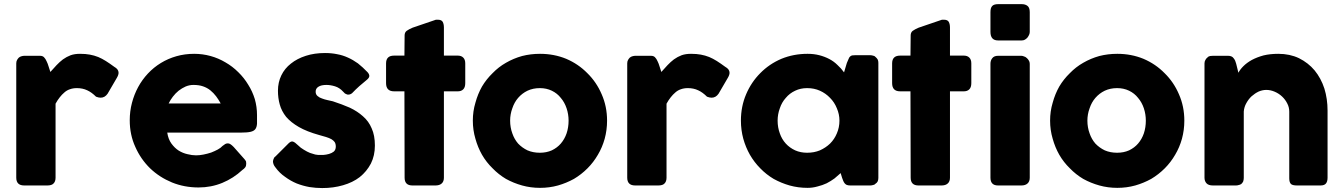

<svg xmlns="http://www.w3.org/2000/svg" viewBox="-20 -908 6580 940"><path d="M59.6 -597.7Q59.6 -607.4 63.5 -614.3Q67.4 -621.1 72.3 -626Q78.1 -630.9 85.9 -632.8Q92.8 -634.8 99.6 -634.8Q125 -634.8 175.8 -634.8Q188.5 -634.8 195.3 -627.9Q203.1 -620.1 208 -608.4Q213.9 -596.7 217.8 -583Q221.7 -569.3 226.6 -555.7Q242.2 -572.3 256.8 -588.9Q271.5 -604.5 288.1 -617.2Q305.7 -629.9 326.2 -637.7Q345.7 -644.5 372.1 -644.5Q399.4 -644.5 419.9 -640.6Q441.4 -636.7 460.9 -628.9Q479.5 -621.1 498 -609.4Q516.6 -597.7 539.1 -581.1Q560.5 -569.3 560.5 -551.8Q560.5 -541 551.8 -526.4Q537.1 -501 506.8 -449.2Q493.2 -429.7 472.7 -429.7Q462.9 -429.7 450.2 -434.6Q428.7 -456.1 407.2 -465.8Q384.8 -476.6 356.4 -476.6Q336.9 -476.6 321.3 -470.7Q306.6 -465.8 294.9 -455.1Q283.2 -445.3 272.5 -431.6Q261.7 -418 252 -400.4Q252 -280.3 252 -38.1Q252 -19.5 242.2 -9.8Q233.4 0 211.9 0Q173.8 0 98.6 0Q59.6 0 59.6 -38.1Q59.6 -224.6 59.6 -597.7Z M1167 -76.2Q1123 -35.2 1068.4 -12.7Q1013.7 9.8 952.1 9.8Q882.8 9.8 822.3 -14.6Q760.7 -40 714.8 -84Q668.9 -128.9 642.6 -188.5Q615.2 -248 615.2 -319.3Q615.2 -363.3 626 -404.3Q636.7 -445.3 656.2 -481.4Q675.8 -517.6 704.1 -547.9Q732.4 -578.1 767.6 -599.6Q802.7 -621.1 843.8 -632.8Q884.8 -644.5 930.7 -644.5Q971.7 -644.5 1010.7 -633.8Q1049.8 -623 1084 -602.5Q1118.2 -583 1146.5 -554.7Q1174.8 -527.3 1195.3 -493.2Q1215.8 -460.9 1227.5 -422.9Q1238.3 -384.8 1238.3 -344.7Q1238.3 -319.3 1238.3 -302.7Q1237.3 -286.1 1230.5 -276.4Q1223.6 -266.6 1207 -262.7Q1190.4 -258.8 1159.2 -258.8Q1039.1 -258.8 798.8 -258.8Q803.7 -226.6 819.3 -205.1Q835 -183.6 854.5 -170.9Q875 -158.2 897.5 -153.3Q919.9 -147.5 939.5 -147.5Q958 -147.5 976.6 -151.4Q996.1 -155.3 1013.7 -161.1Q1031.2 -168 1045.9 -175.8Q1060.5 -183.6 1069.3 -193.4Q1078.1 -199.2 1083 -203.1Q1088.9 -206.1 1095.7 -206.1Q1102.5 -206.1 1109.4 -201.2Q1115.2 -197.3 1124 -188.5Q1141.6 -168.9 1176.8 -128.9Q1182.6 -122.1 1184.6 -117.2Q1185.5 -111.3 1185.5 -106.4Q1185.5 -95.7 1180.7 -88.9Q1174.8 -81.1 1167 -76.2ZM926.8 -492.2Q907.2 -492.2 888.7 -484.4Q871.1 -476.6 854.5 -463.9Q838.9 -451.2 826.2 -434.6Q813.5 -418 805.7 -401.4Q890.6 -401.4 1060.5 -401.4Q1049.8 -420.9 1038.1 -436.5Q1025.4 -453.1 1009.8 -465.8Q994.1 -478.5 973.6 -485.4Q954.1 -492.2 926.8 -492.2Z M1438.5 -197.3Q1452.1 -183.6 1467.8 -174.8Q1483.4 -165 1498 -159.2Q1511.7 -154.3 1523.4 -151.4Q1534.2 -149.4 1538.1 -149.4Q1547.9 -149.4 1562.5 -149.4Q1577.1 -150.4 1590.8 -154.3Q1604.5 -158.2 1614.3 -166Q1624 -174.8 1624 -190.4Q1624 -204.1 1618.2 -212.9Q1612.3 -220.7 1602.5 -226.6Q1591.8 -232.4 1576.2 -237.3Q1561.5 -241.2 1542 -247.1Q1482.4 -263.7 1443.4 -286.1Q1404.3 -308.6 1380.9 -335.9Q1358.4 -364.3 1349.6 -396.5Q1340.8 -427.7 1340.8 -463.9Q1340.8 -504.9 1357.4 -539.1Q1374 -573.2 1404.3 -596.7Q1434.6 -621.1 1477.5 -634.8Q1519.5 -648.4 1571.3 -648.4Q1603.5 -648.4 1630.9 -642.6Q1658.2 -637.7 1683.6 -626Q1708 -615.2 1732.4 -597.7Q1755.9 -579.1 1779.3 -554.7Q1788.1 -544.9 1788.1 -536.1Q1788.1 -527.3 1776.4 -517.6Q1756.8 -502 1739.3 -486.3Q1721.7 -470.7 1703.1 -451.2Q1696.3 -446.3 1690.4 -445.3Q1684.6 -444.3 1679.7 -445.3Q1673.8 -447.3 1668.9 -450.2Q1664.1 -454.1 1660.2 -459Q1642.6 -478.5 1620.1 -485.4Q1597.7 -492.2 1578.1 -492.2Q1552.7 -492.2 1539.1 -483.4Q1524.4 -474.6 1525.4 -457Q1526.4 -444.3 1535.2 -437.5Q1543.9 -429.7 1556.6 -425.8Q1569.3 -420.9 1583 -418Q1597.7 -415 1609.4 -412.1Q1654.3 -397.5 1692.4 -380.9Q1729.5 -363.3 1756.8 -338.9Q1785.2 -314.5 1799.8 -279.3Q1815.4 -245.1 1815.4 -195.3Q1815.4 -146.5 1795.9 -107.4Q1775.4 -68.4 1741.2 -41Q1707 -14.6 1659.2 -1Q1612.3 12.7 1557.6 12.7Q1526.4 12.7 1495.1 7.8Q1462.9 2 1432.6 -9.8Q1402.3 -22.5 1376 -42Q1348.6 -60.5 1328.1 -88.9Q1322.3 -95.7 1319.3 -103.5Q1316.4 -111.3 1316.4 -118.2Q1317.4 -126 1320.3 -131.8Q1322.3 -138.7 1329.1 -142.6Q1350.6 -164.1 1393.6 -207Q1405.3 -217.8 1414.1 -214.8Q1423.8 -211.9 1438.5 -197.3Z M1960.9 -734.4Q1960.9 -749 1970.7 -756.8Q1981.4 -764.6 2000 -772.5Q2038.1 -785.2 2114.3 -811.5Q2116.2 -811.5 2118.2 -811.5Q2121.1 -811.5 2123 -811.5Q2141.6 -811.5 2147.5 -800.8Q2153.3 -790 2153.3 -773.4Q2153.3 -727.5 2153.3 -635.7Q2170.9 -635.7 2221.7 -635.7Q2238.3 -635.7 2248 -626Q2257.8 -616.2 2257.8 -597.7Q2257.8 -565.4 2257.8 -501Q2257.8 -480.5 2248 -470.7Q2238.3 -460.9 2221.7 -460.9Q2199.2 -460.9 2153.3 -460.9Q2153.3 -355.5 2153.3 -38.1Q2153.3 -19.5 2142.6 -9.8Q2131.8 0 2112.3 0Q2074.2 0 1999 0Q1960.9 0 1960.9 -38.1Q1960.9 -178.7 1960 -460.9Q1947.3 -460.9 1909.2 -460.9Q1870.1 -460.9 1870.1 -501Q1870.1 -533.2 1870.1 -597.7Q1870.1 -635.7 1909.2 -635.7Q1925.8 -635.7 1960 -635.7Q1960 -660.2 1960.9 -734.4Z M2294.9 -317.4Q2294.9 -363.3 2307.6 -405.3Q2319.3 -448.2 2339.8 -484.4Q2361.3 -520.5 2391.6 -549.8Q2420.9 -580.1 2457 -600.6Q2494.1 -622.1 2536.1 -633.8Q2578.1 -644.5 2624 -644.5Q2692.4 -644.5 2752 -620.1Q2811.5 -594.7 2855.5 -549.8Q2900.4 -505.9 2925.8 -446.3Q2952.1 -386.7 2952.1 -317.4Q2952.1 -271.5 2940.4 -228.5Q2928.7 -186.5 2907.2 -150.4Q2885.7 -113.3 2856.4 -84Q2826.2 -53.7 2790 -32.2Q2752.9 -11.7 2711.9 0Q2669.9 11.7 2624 11.7Q2578.1 11.7 2536.1 0Q2494.1 -11.7 2457 -32.2Q2420.9 -53.7 2391.6 -84Q2361.3 -113.3 2339.8 -150.4Q2319.3 -186.5 2307.6 -228.5Q2294.9 -271.5 2294.9 -317.4ZM2477.5 -317.4Q2477.5 -284.2 2488.3 -254.9Q2498 -226.6 2516.6 -205.1Q2536.1 -184.6 2562.5 -171.9Q2589.8 -160.2 2623 -160.2Q2655.3 -160.2 2681.6 -171.9Q2708 -184.6 2725.6 -205.1Q2744.1 -226.6 2753.9 -254.9Q2763.7 -284.2 2763.7 -317.4Q2763.7 -348.6 2753.9 -377.9Q2744.1 -407.2 2725.6 -428.7Q2708 -451.2 2681.6 -463.9Q2655.3 -476.6 2623 -476.6Q2589.8 -476.6 2562.5 -463.9Q2536.1 -451.2 2516.6 -428.7Q2498 -407.2 2488.3 -377.9Q2477.5 -348.6 2477.5 -317.4Z M3050.8 -597.7Q3050.8 -607.4 3054.7 -614.3Q3058.6 -621.1 3063.5 -626Q3069.3 -630.9 3077.1 -632.8Q3084 -634.8 3090.8 -634.8Q3116.2 -634.8 3167 -634.8Q3179.7 -634.8 3186.5 -627.9Q3194.3 -620.1 3199.2 -608.4Q3205.1 -596.7 3209 -583Q3212.9 -569.3 3217.8 -555.7Q3233.4 -572.3 3248 -588.9Q3262.7 -604.5 3279.3 -617.2Q3296.9 -629.9 3317.4 -637.7Q3336.9 -644.5 3363.3 -644.5Q3390.6 -644.5 3411.1 -640.6Q3432.6 -636.7 3452.1 -628.9Q3470.7 -621.1 3489.3 -609.4Q3507.8 -597.7 3530.3 -581.1Q3551.8 -569.3 3551.8 -551.8Q3551.8 -541 3543 -526.4Q3528.3 -501 3498 -449.2Q3484.4 -429.7 3463.9 -429.7Q3454.1 -429.7 3441.4 -434.6Q3419.9 -456.1 3398.4 -465.8Q3376 -476.6 3347.7 -476.6Q3328.1 -476.6 3312.5 -470.7Q3297.9 -465.8 3286.1 -455.1Q3274.4 -445.3 3263.7 -431.6Q3252.9 -418 3243.2 -400.4Q3243.2 -280.3 3243.2 -38.1Q3243.2 -19.5 3233.4 -9.8Q3224.6 0 3203.1 0Q3165 0 3089.8 0Q3050.8 0 3050.8 -38.1Q3050.8 -224.6 3050.8 -597.7Z M4280.3 -37.1Q4280.3 -28.3 4277.3 -20.5Q4273.4 -12.7 4266.6 -8.8Q4261.7 -2.9 4253.9 -2Q4246.1 0 4241.2 0Q4208 0 4142.6 0Q4131.8 0 4125 -2.9Q4119.1 -5.9 4115.2 -10.7Q4111.3 -15.6 4108.4 -22.5Q4105.5 -30.3 4102.5 -38.1Q4100.6 -45.9 4095.7 -60.5Q4082 -47.9 4065.4 -34.2Q4047.9 -21.5 4027.3 -10.7Q4006.8 -1 3982.4 4.9Q3959 11.7 3933.6 11.7Q3887.7 11.7 3845.7 0Q3804.7 -11.7 3767.6 -32.2Q3731.4 -53.7 3702.1 -84Q3672.9 -113.3 3651.4 -150.4Q3630.9 -186.5 3619.1 -228.5Q3607.4 -271.5 3607.4 -317.4Q3607.4 -386.7 3632.8 -446.3Q3658.2 -505.9 3702.1 -549.8Q3746.1 -594.7 3805.7 -620.1Q3865.2 -644.5 3933.6 -644.5Q3964.8 -644.5 3991.2 -637.7Q4017.6 -630.9 4040 -619.1Q4062.5 -607.4 4080.1 -589.8Q4098.6 -573.2 4112.3 -553.7Q4117.2 -569.3 4126 -599.6Q4131.8 -612.3 4134.8 -620.1Q4137.7 -627.9 4141.6 -630.9Q4145.5 -634.8 4151.4 -636.7Q4156.2 -637.7 4166 -637.7Q4191.4 -637.7 4241.2 -637.7Q4246.1 -637.7 4253.9 -635.7Q4261.7 -634.8 4266.6 -628.9Q4273.4 -623 4277.3 -616.2Q4280.3 -609.4 4280.3 -600.6Q4280.3 -413.1 4280.3 -37.1ZM3787.1 -317.4Q3787.1 -284.2 3797.9 -254.9Q3807.6 -226.6 3827.1 -205.1Q3845.7 -184.6 3873 -171.9Q3899.4 -160.2 3931.6 -160.2Q3965.8 -160.2 3994.1 -171.9Q4022.5 -184.6 4043.9 -205.1Q4065.4 -226.6 4077.1 -254.9Q4089.8 -284.2 4089.8 -317.4Q4089.8 -348.6 4077.1 -377.9Q4065.4 -407.2 4043.9 -428.7Q4022.5 -451.2 3994.1 -463.9Q3965.8 -476.6 3931.6 -476.6Q3899.4 -476.6 3873 -463.9Q3845.7 -451.2 3827.1 -428.7Q3807.6 -407.2 3797.9 -377.9Q3787.1 -348.6 3787.1 -317.4Z M4438.5 -734.4Q4438.5 -749 4448.2 -756.8Q4459 -764.6 4477.5 -772.5Q4515.6 -785.2 4591.8 -811.5Q4593.8 -811.5 4595.7 -811.5Q4598.6 -811.5 4600.6 -811.5Q4619.1 -811.5 4625 -800.8Q4630.9 -790 4630.9 -773.4Q4630.9 -727.5 4630.9 -635.7Q4648.4 -635.7 4699.2 -635.7Q4715.8 -635.7 4725.6 -626Q4735.4 -616.2 4735.4 -597.7Q4735.4 -565.4 4735.4 -501Q4735.4 -480.5 4725.6 -470.7Q4715.8 -460.9 4699.2 -460.9Q4676.8 -460.9 4630.9 -460.9Q4630.9 -355.5 4630.9 -38.1Q4630.9 -19.5 4620.1 -9.8Q4609.4 0 4589.8 0Q4551.8 0 4476.6 0Q4438.5 0 4438.5 -38.1Q4438.5 -178.7 4437.5 -460.9Q4424.8 -460.9 4386.7 -460.9Q4347.7 -460.9 4347.7 -501Q4347.7 -533.2 4347.7 -597.7Q4347.7 -635.7 4386.7 -635.7Q4403.3 -635.7 4437.5 -635.7Q4437.5 -660.2 4438.5 -734.4Z M4829.1 -595.7Q4829.1 -612.3 4837.9 -623Q4846.7 -634.8 4866.2 -634.8Q4904.3 -634.8 4980.5 -634.8Q4986.3 -634.8 4993.2 -631.8Q5001 -629.9 5006.8 -624Q5012.7 -619.1 5016.6 -612.3Q5021.5 -605.5 5021.5 -595.7Q5021.5 -410.2 5021.5 -38.1Q5021.5 -19.5 5010.7 -9.8Q5000 0 4980.5 0Q4942.4 0 4866.2 0Q4829.1 0 4829.1 -38.1Q4829.1 -224.6 4829.1 -595.7ZM4829.1 -848.6Q4829.1 -870.1 4837.9 -878.9Q4846.7 -887.7 4866.2 -887.7Q4904.3 -887.7 4982.4 -887.7Q5000 -887.7 5010.7 -878.9Q5021.5 -870.1 5021.5 -848.6Q5021.5 -816.4 5021.5 -752Q5021.5 -745.1 5018.6 -738.3Q5015.6 -731.4 5010.7 -724.6Q5005.9 -718.8 4998 -713.9Q4991.2 -710 4982.4 -710Q4943.4 -710 4866.2 -710Q4829.1 -710 4829.1 -752Q4829.1 -784.2 4829.1 -848.6Z M5121.1 -317.4Q5121.1 -363.3 5133.8 -405.3Q5145.5 -448.2 5166 -484.4Q5187.5 -520.5 5217.8 -549.8Q5247.1 -580.1 5283.2 -600.6Q5320.3 -622.1 5362.3 -633.8Q5404.3 -644.5 5450.2 -644.5Q5518.6 -644.5 5578.1 -620.1Q5637.7 -594.7 5681.6 -549.8Q5726.6 -505.9 5752 -446.3Q5778.3 -386.7 5778.3 -317.4Q5778.3 -271.5 5766.6 -228.5Q5754.9 -186.5 5733.4 -150.4Q5711.9 -113.3 5682.6 -84Q5652.3 -53.7 5616.2 -32.2Q5579.1 -11.7 5538.1 0Q5496.1 11.7 5450.2 11.7Q5404.3 11.7 5362.3 0Q5320.3 -11.7 5283.2 -32.2Q5247.1 -53.7 5217.8 -84Q5187.5 -113.3 5166 -150.4Q5145.5 -186.5 5133.8 -228.5Q5121.1 -271.5 5121.1 -317.4ZM5303.7 -317.4Q5303.7 -284.2 5314.5 -254.9Q5324.2 -226.6 5342.8 -205.1Q5362.3 -184.6 5388.7 -171.9Q5416 -160.2 5449.2 -160.2Q5481.4 -160.2 5507.8 -171.9Q5534.2 -184.6 5551.8 -205.1Q5570.3 -226.6 5580.1 -254.9Q5589.8 -284.2 5589.8 -317.4Q5589.8 -348.6 5580.1 -377.9Q5570.3 -407.2 5551.8 -428.7Q5534.2 -451.2 5507.8 -463.9Q5481.4 -476.6 5449.2 -476.6Q5416 -476.6 5388.7 -463.9Q5362.3 -451.2 5342.8 -428.7Q5324.2 -407.2 5314.5 -377.9Q5303.7 -348.6 5303.7 -317.4Z M5890.6 -627Q5896.5 -631.8 5904.3 -633.8Q5911.1 -634.8 5918 -634.8Q5943.4 -634.8 5993.2 -634.8Q6002 -634.8 6008.8 -631.8Q6015.6 -628.9 6019.5 -623Q6024.4 -617.2 6027.3 -610.4Q6030.3 -603.5 6032.2 -595.7Q6036.1 -581.1 6043 -551.8Q6050.8 -567.4 6067.4 -584Q6084 -600.6 6108.4 -614.3Q6133.8 -627.9 6166 -636.7Q6198.2 -644.5 6238.3 -644.5Q6294.9 -644.5 6339.8 -623Q6384.8 -600.6 6416 -563.5Q6447.3 -525.4 6463.9 -474.6Q6479.5 -423.8 6479.5 -366.2Q6479.5 -256.8 6479.5 -38.1Q6479.5 -19.5 6471.7 -9.8Q6463.9 0 6445.3 0Q6407.2 0 6330.1 0Q6308.6 0 6300.8 -6.8Q6292 -14.6 6292 -35.2Q6292 -143.6 6292 -361.3Q6292 -382.8 6282.2 -401.4Q6272.5 -420.9 6256.8 -435.5Q6241.2 -450.2 6220.7 -459Q6200.2 -467.8 6179.7 -467.8Q6161.1 -467.8 6142.6 -460Q6124 -451.2 6107.4 -436.5Q6092.8 -422.9 6082 -403.3Q6071.3 -384.8 6069.3 -362.3Q6069.3 -253.9 6069.3 -37.1Q6069.3 -28.3 6066.4 -19.5Q6062.5 -11.7 6056.6 -6.8Q6049.8 -2.9 6043.9 -2Q6038.1 0 6031.2 0Q5993.2 0 5918 0Q5896.5 0 5886.7 -10.7Q5877 -21.5 5877 -38.1Q5877 -224.6 5877 -597.7Q5877 -607.4 5881.8 -615.2Q5885.7 -623 5893.6 -627.9Q5892.6 -627.9 5890.6 -627Z"/></svg>

Font: Cocogoose
Style: Regular
Weight: 400
Designer: Cosimo Lorenzo Pancini
Version: Version 1.000